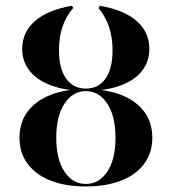

<svg xmlns="http://www.w3.org/2000/svg" viewBox="-20 -651 610 682"><path d="M284.7 11.3Q212.9 11.3 160.1 -9.3Q107.3 -29.8 78.2 -69Q49.2 -108.1 49.2 -161.3Q49.2 -216.1 78.2 -254.8Q107.3 -293.5 160.1 -314.1Q212.9 -334.7 284.7 -334.7Q356.5 -334.7 409.7 -314.1Q462.9 -293.5 491.9 -254.8Q521 -216.1 521 -161.3Q521 -108.1 491.9 -69Q462.9 -29.8 409.7 -9.3Q356.5 11.3 284.7 11.3ZM284.7 2.4Q332.3 2.4 361.3 -41.5Q390.3 -85.5 390.3 -161.3Q390.3 -238.7 360.9 -283.1Q331.5 -327.4 284.7 -327.4Q238.7 -327.4 209.3 -283.1Q179.8 -238.7 179.8 -162.1Q179.8 -85.5 208.9 -41.5Q237.9 2.4 284.7 2.4ZM284.7 -328.2Q216.1 -328.2 164.9 -346.4Q113.7 -364.5 86.3 -398Q58.9 -431.5 58.9 -477.4Q58.9 -536.3 103.6 -575.8Q148.4 -615.3 235.5 -630.6L240.3 -622.6Q214.5 -593.5 202 -556Q189.5 -518.5 189.5 -471.8Q189.5 -407.3 214.9 -371.8Q240.3 -336.3 284.7 -336.3Q329.8 -336.3 354.8 -371.8Q379.8 -407.3 379.8 -471.8Q379.8 -518.5 367.3 -555.6Q354.8 -592.7 329.8 -622.6L334.7 -630.6Q421.8 -615.3 466.1 -575.8Q510.5 -536.3 510.5 -477.4Q510.5 -431.5 483.5 -398Q456.5 -364.5 405.6 -346.4Q354.8 -328.2 284.7 -328.2Z"/></svg>

Font: Playfair 144pt SemiExpanded ExtraBold
Style: Regular
Weight: 800
Width: 6
Designer: Claus Eggers Sørensen
Foundry: Claus Eggers Sørensen
Version: Version 2.203